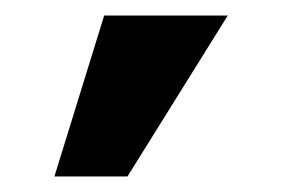

<svg xmlns="http://www.w3.org/2000/svg" viewBox="-20 -730 383 247"><path d="M114 -710H273L144 -503H50Z"/></svg>

Font: Play
Style: Bold
Weight: 700
Designer: Jonas Hecksher (Cyrillic expansion: Cyreal)
Foundry: Jonas Hecksher, Playtype, e-types AS
Version: Version 2.101; ttfautohint (v1.5.65-e2d9)